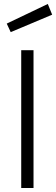

<svg xmlns="http://www.w3.org/2000/svg" viewBox="-20 -948 283 968"><path d="M87 0V-695H149V0ZM14 -829 221 -928 243 -874 34 -786Z"/></svg>

Font: Titillium Web[RUS by Daymarius]
Style: Regular
Weight: 300
Designer: Cyrillization by Daymarius
Foundry: Cyrillization by Daymarius
Version: Version 1.002 September 12, 2018